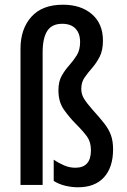

<svg xmlns="http://www.w3.org/2000/svg" viewBox="-20 -785 540 815"><path d="M311 10Q285 10 257.5 3.5Q230 -3 208 -17V-107Q229 -93 252 -83Q275 -73 300 -73Q366 -73 366 -147Q366 -182 350 -204.5Q334 -227 302 -259Q276 -285 252 -318.5Q228 -352 228 -401Q228 -439 242 -463.5Q256 -488 274 -508Q292 -528 306 -550.5Q320 -573 320 -607Q320 -643 300.5 -663.5Q281 -684 244 -684Q200 -684 180.5 -653.5Q161 -623 161 -563V0H67V-578Q67 -662 113 -713.5Q159 -765 247 -765Q324 -765 370.5 -724.5Q417 -684 417 -613Q417 -571 403 -544Q389 -517 371 -496.5Q353 -476 339 -456Q325 -436 325 -407Q325 -385 337 -365.5Q349 -346 374 -318Q404 -285 423 -260.5Q442 -236 451 -211Q460 -186 460 -151Q460 -75 421.5 -32.5Q383 10 311 10Z"/></svg>

Font: Noto Sans Mono ExtraCondensed Medium
Style: Regular
Weight: 500
Width: 2
Designer: Monotype Design Team
Foundry: Monotype Imaging Inc.
Version: Version 2.014